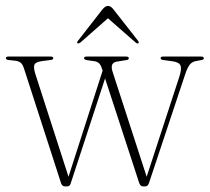

<svg xmlns="http://www.w3.org/2000/svg" viewBox="-20 -642 730 667"><path d="M213.5 5.5H205.5Q196 5.5 192 -6L63.5 -403.5Q58.5 -419 51.8 -424.2Q45 -429.5 33.5 -431L10 -433.5Q0.5 -434.5 0.5 -440Q0.5 -445.5 8.5 -445.5H156.5Q165 -445.5 165 -440Q165 -434.5 155 -433.5L127.5 -430Q104.5 -427 100 -418Q95.5 -409 102.5 -386L218 -28L336.5 -396.5L334 -404Q329.5 -417.5 323.5 -422.8Q317.5 -428 307 -429.5L282.5 -433Q272 -434.5 272 -440Q272 -445.5 280.5 -445.5H418.5Q427.5 -445.5 427.5 -439.5Q427.5 -434 417 -433L386.5 -428Q361 -424.5 371 -393L489.5 -28L602.5 -374Q612 -402.5 607 -414.5Q602 -426.5 576.5 -429.5L547.5 -433.5Q538 -434.5 538 -440Q538 -445.5 546 -445.5H679Q688 -445.5 688 -439.5Q688 -434 677.5 -433L659 -429.5Q646.5 -427 638.5 -416.5Q630.5 -406 622.5 -381.5L497.5 -6Q493.5 5.5 485 5.5H477Q467.5 5.5 463.5 -6.5L345 -369.5L225.5 -4.5Q222.5 5.5 213.5 5.5ZM460.5 -491.5Q457.5 -489.5 451.5 -494L355 -578.5L259 -494Q252.5 -490 249.5 -491.5Q246 -494.5 251 -500.5L336 -609.5Q346 -621.5 355.5 -621.5Q364.5 -621.5 374 -609.5L459.5 -500.5Q464 -494.5 460.5 -491.5Z"/></svg>

Font: Fraunces 72pt S000 Thin
Style: Regular
Weight: 100
Version: Version 1.000; ttfautohint (v1.8.3)